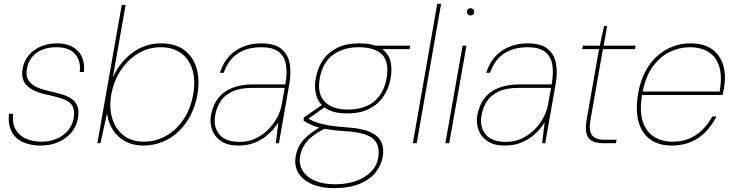

<svg xmlns="http://www.w3.org/2000/svg" viewBox="-20 -740 3793 992"><path d="M190 12Q139 12 100 -5Q61 -22 41 -58.5Q21 -95 26 -152H48Q42 -102 61.5 -69.5Q81 -37 117 -22.5Q153 -8 194 -8Q237 -8 272.5 -23Q308 -38 331 -65.5Q354 -93 360 -127Q367 -168 355.5 -190.5Q344 -213 313 -225.5Q282 -238 231 -249Q191 -257 163.5 -269Q136 -281 119.5 -297.5Q103 -314 97.5 -335.5Q92 -357 97 -386Q104 -425 128 -454Q152 -483 190 -499.5Q228 -516 275 -516Q341 -516 380 -479Q419 -442 414 -368H392Q399 -425 368 -460.5Q337 -496 272 -496Q206 -496 166.5 -465Q127 -434 119 -385Q114 -360 121 -338Q128 -316 153.5 -299Q179 -282 231 -270Q267 -262 298 -253Q329 -244 350 -229.5Q371 -215 380 -191.5Q389 -168 383 -130Q376 -89 350 -57Q324 -25 283 -6.5Q242 12 190 12Z M719 12Q668 12 628 -9.5Q588 -31 563.5 -68.5Q539 -106 533 -154L499 0H483L609 -714H629L563 -340Q599 -420 665 -468Q731 -516 812 -516Q886 -516 932 -481.5Q978 -447 995.5 -387.5Q1013 -328 1000 -251Q990 -194 965.5 -146Q941 -98 904.5 -62.5Q868 -27 821 -7.5Q774 12 719 12ZM722 -8Q785 -8 838 -38Q891 -68 928 -123Q965 -178 978 -252Q991 -327 973.5 -382Q956 -437 913.5 -466.5Q871 -496 810 -496Q748 -496 695 -464.5Q642 -433 605 -378Q568 -323 555 -252Q543 -183 560 -127.5Q577 -72 619 -40Q661 -8 722 -8Z M1211 12Q1157 12 1123.5 -10Q1090 -32 1076.5 -68Q1063 -104 1070 -145Q1081 -201 1110 -236Q1139 -271 1184.5 -287.5Q1230 -304 1287 -304H1454Q1465 -363 1457.5 -406Q1450 -449 1419.5 -472.5Q1389 -496 1331 -496Q1258 -496 1209 -464Q1160 -432 1136 -364H1116Q1133 -417 1165 -450.5Q1197 -484 1239.5 -500Q1282 -516 1329 -516Q1398 -516 1433 -488Q1468 -460 1476.5 -412.5Q1485 -365 1475 -307L1421 0H1405L1418 -108Q1410 -94 1393.5 -74Q1377 -54 1352 -34.5Q1327 -15 1292.5 -1.5Q1258 12 1211 12ZM1218 -7Q1265 -7 1302.5 -25.5Q1340 -44 1368 -73Q1396 -102 1413 -135Q1430 -168 1435 -197L1451 -286H1285Q1220 -286 1180 -267Q1140 -248 1119.5 -216.5Q1099 -185 1092 -145Q1081 -85 1113 -46Q1145 -7 1218 -7Z M1704 232Q1639 232 1592 211.5Q1545 191 1522 154Q1499 117 1508 66Q1514 35 1528 10Q1542 -15 1570 -38.5Q1598 -62 1643 -89L1663 -78Q1595 -44 1566.5 -10Q1538 24 1531 64Q1523 108 1543.5 141.5Q1564 175 1607 193.5Q1650 212 1708 212Q1803 212 1863.5 174Q1924 136 1934 75Q1945 11 1909 -22Q1873 -55 1768 -62Q1717 -65 1681 -70.5Q1645 -76 1620 -83.5Q1595 -91 1578 -99.5Q1561 -108 1548 -117L1550 -133L1648 -201L1668 -194L1563 -119L1559 -133Q1572 -128 1585.5 -120.5Q1599 -113 1620 -106Q1641 -99 1677 -92.5Q1713 -86 1772 -82Q1850 -77 1893 -57.5Q1936 -38 1950.5 -5.5Q1965 27 1957 72Q1950 113 1921 150Q1892 187 1839 209.5Q1786 232 1704 232ZM1772 -154Q1706 -154 1667.5 -178Q1629 -202 1615.5 -243Q1602 -284 1611 -334Q1621 -389 1648.5 -429.5Q1676 -470 1722.5 -493Q1769 -516 1836 -516Q1906 -516 1944.5 -493Q1983 -470 1995.5 -429.5Q2008 -389 1998 -334Q1989 -284 1962 -243Q1935 -202 1888.5 -178Q1842 -154 1772 -154ZM1776 -174Q1865 -174 1914.5 -217Q1964 -260 1977 -335Q1992 -418 1955 -457Q1918 -496 1833 -496Q1755 -496 1701 -457Q1647 -418 1632 -335Q1618 -255 1658 -214.5Q1698 -174 1776 -174ZM1925 -486 1919 -504H2099L2096 -486Z M2113 0 2239 -720H2259L2133 0Z M2281 0 2370 -504H2390L2301 0ZM2411 -660Q2404 -660 2398 -665Q2392 -670 2392 -679Q2392 -688 2398 -693Q2404 -698 2411 -698Q2418 -698 2424 -693Q2430 -688 2430 -679Q2430 -670 2424.5 -665Q2419 -660 2411 -660Z M2587 12Q2533 12 2499.5 -10Q2466 -32 2452.5 -68Q2439 -104 2446 -145Q2457 -201 2486 -236Q2515 -271 2560.5 -287.5Q2606 -304 2663 -304H2830Q2841 -363 2833.5 -406Q2826 -449 2795.5 -472.5Q2765 -496 2707 -496Q2634 -496 2585 -464Q2536 -432 2512 -364H2492Q2509 -417 2541 -450.5Q2573 -484 2615.5 -500Q2658 -516 2705 -516Q2774 -516 2809 -488Q2844 -460 2852.5 -412.5Q2861 -365 2851 -307L2797 0H2781L2794 -108Q2786 -94 2769.5 -74Q2753 -54 2728 -34.5Q2703 -15 2668.5 -1.5Q2634 12 2587 12ZM2594 -7Q2641 -7 2678.5 -25.5Q2716 -44 2744 -73Q2772 -102 2789 -135Q2806 -168 2811 -197L2827 -286H2661Q2596 -286 2556 -267Q2516 -248 2495.5 -216.5Q2475 -185 2468 -145Q2457 -85 2489 -46Q2521 -7 2594 -7Z M3099 0Q3063 0 3040.5 -11Q3018 -22 3010.5 -49Q3003 -76 3011 -122L3075 -486H2988L2991 -504H3079L3101 -606H3117L3099 -504H3264L3261 -486H3095L3031 -122Q3021 -67 3038 -42.5Q3055 -18 3105 -18H3166L3162 0Z M3451 12Q3381 12 3337 -21.5Q3293 -55 3278 -115.5Q3263 -176 3277 -257Q3288 -319 3312.5 -367Q3337 -415 3373 -448Q3409 -481 3453 -498.5Q3497 -516 3546 -516Q3620 -516 3662 -483.5Q3704 -451 3718 -398.5Q3732 -346 3720 -282Q3719 -273 3717 -266Q3715 -259 3713 -249H3287L3290 -267H3698Q3712 -346 3696 -396.5Q3680 -447 3640.5 -471.5Q3601 -496 3543 -496Q3491 -496 3441 -472Q3391 -448 3353 -396.5Q3315 -345 3300 -262L3298 -252Q3283 -168 3300.5 -113.5Q3318 -59 3359 -33.5Q3400 -8 3454 -8Q3524 -8 3575 -42Q3626 -76 3660 -138H3682Q3659 -94 3627 -60Q3595 -26 3551 -7Q3507 12 3451 12Z"/></svg>

Font: DM Sans Thin
Style: Italic
Weight: 250
Italic angle: -10°
Designer: Colophon Foundry, Jonny Pinhorn
Foundry: Colophon Foundry
Version: Version 4.004;gftools[0.9.30]